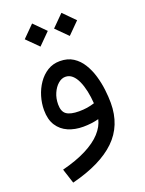

<svg xmlns="http://www.w3.org/2000/svg" viewBox="-164 -700 787 1045"><g transform="rotate(-20 229.5 -178.0)"><path d="M319 -10.8Q309.7 29.7 276.7 65.9Q243.7 102 186.1 131.4Q128.6 160.9 45.2 182.1L72.8 267.2Q243.5 224.1 328.5 142Q413.5 59.9 413.5 -70.6Q413.5 -105.6 408.6 -147.1Q403.7 -188.6 391.8 -229.5Q379.8 -270.4 358.9 -304.4Q338 -338.5 306.3 -358.9Q274.7 -379.3 229.7 -379.3Q189.5 -379.3 157.9 -359.7Q126.3 -340 104 -307.6Q81.7 -275.3 70 -236.1Q58.3 -197 58.3 -157.8Q58.3 -102.9 81 -67.9Q103.6 -33 142.3 -16.3Q180.9 0.3 229 0.3Q253.5 0.3 276.2 -2.6Q299 -5.5 319 -10.8ZM326.3 -100.2Q305.2 -93.4 283.2 -89.9Q261.1 -86.5 236.1 -86.5Q187.1 -86.5 164.1 -102.6Q141.1 -118.8 141.1 -160.3Q141.1 -195.9 153.9 -224.9Q166.7 -254 186.8 -271.4Q206.8 -288.7 228.6 -288.7Q251.4 -288.7 268.5 -273.5Q285.5 -258.4 297.4 -231.9Q309.3 -205.5 316.6 -171.5Q323.8 -137.5 326.3 -100.2ZM261.5 -556.1 328.4 -489.3 395 -556.1 328.4 -623.2ZM91.7 -556.1 158.6 -489.3 225.2 -556.1 158.6 -623.2Z"/></g></svg>

Font: Estedad-VF-FD Black
Style: Regular
Weight: 900
Designer: Amin Abedi
Version: Version 4.000